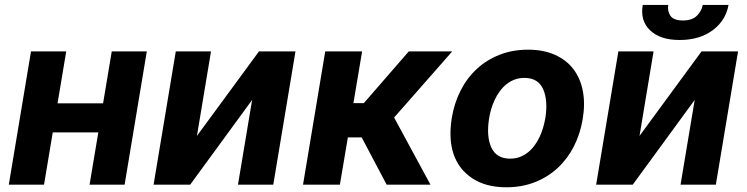

<svg xmlns="http://www.w3.org/2000/svg" viewBox="-20 -756 3056 786"><path d="M106.9 -545.5H251.1L215.6 -333.1H402L437.5 -545.5H581L490.1 0H346.6L382.5 -214.1H196L160.2 0H16Z M699.6 -545.5H843.8L786.2 -199.6L1040.1 -545.5H1189.6L1098.7 0H954.2L1012.1 -346.9L758.5 0H608.7Z M1311.4 -545.5H1462.4L1426.8 -333.8H1469.5L1653.4 -545.5H1831.3L1593.4 -274.9L1742.2 0H1562.9L1460.6 -193.5H1404.1L1371.4 0H1220.5Z M1829.5 -273.1Q1839.5 -333.8 1865.4 -384.9Q1891.3 -436.1 1931.5 -473.4Q1971.6 -510.7 2024.7 -531.6Q2077.8 -552.6 2142 -552.6Q2204.2 -552.6 2250.9 -532Q2297.6 -511.4 2326.5 -474.1Q2355.5 -436.8 2365.8 -384.4Q2376.1 -332 2365.4 -268.5Q2355.5 -208.1 2329.4 -157Q2303.3 -105.8 2263.1 -68.5Q2223 -31.2 2169.9 -10.3Q2116.8 10.7 2052.9 10.7Q1969.8 10.7 1914.8 -25.2Q1858.7 -61.8 1837.2 -124.1Q1815.7 -186.4 1829.5 -273.1ZM1991.1 -152.7Q2012.4 -106.5 2067.8 -106.5Q2090.2 -106.5 2108.7 -113.6Q2127.1 -120.7 2142.2 -133Q2157.3 -145.2 2169 -161.6Q2180.8 -177.9 2189.5 -196.6Q2198.2 -215.2 2203.8 -235.1Q2209.5 -255 2212.7 -273.8Q2223.7 -345.5 2203.5 -391Q2182.9 -437.1 2126.8 -437.1Q2104.8 -437.1 2086.1 -430Q2067.5 -422.9 2052.4 -410.5Q2037.3 -398.1 2025.4 -381.6Q2013.5 -365.1 2004.8 -346.4Q1996.1 -327.8 1990.4 -307.9Q1984.7 -288 1981.9 -269.2Q1970.9 -197.8 1991.1 -152.7Z M2511.4 -545.5H2655.5L2598 -199.6L2851.9 -545.5H3001.4L2910.5 0H2766L2823.9 -346.9L2570.3 0H2420.5ZM2611.2 -735.8H2715.6Q2711.6 -711.3 2724.4 -691.8Q2737.2 -672.2 2775.9 -672.2Q2813.6 -672.2 2833.1 -691.8Q2852.3 -710.9 2856.9 -735.8H2962.4Q2951 -671.9 2897.4 -632.1Q2843.7 -592.3 2762.8 -592.3Q2721.9 -592.3 2692.1 -602.1Q2662.3 -611.9 2641 -632.1Q2600.1 -671.5 2611.2 -735.8Z"/></svg>

Font: Inter P
Style: Bold Italic
Weight: 700
Italic angle: 9.39999°
Designer: Rasmus Andersson
Foundry: rsms
Version: Version 3.018;git-588b23468